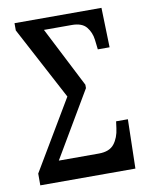

<svg xmlns="http://www.w3.org/2000/svg" viewBox="-81 -774 653 835"><g transform="rotate(-10 245.0 -357.0)"><path d="M29 0V-52L212 -360L41 -682V-714H425L430 -539H378L373 -582Q369 -615 349.5 -639Q330 -663 285 -663H162L298 -397V-382L127 -92H304Q351 -92 372 -119Q393 -146 398 -187L402 -217H454L449 0Z"/></g></svg>

Font: Noto Serif ExtraCondensed
Style: Regular
Weight: 400
Width: 2
Designer: Monotype Design Team
Foundry: Monotype Imaging Inc.
Version: Version 2.015